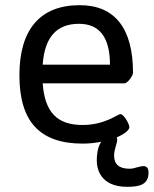

<svg xmlns="http://www.w3.org/2000/svg" viewBox="-20 -549 594 742"><path d="M535 93C519 93 498 103 483 103C460 103 421 100 421 52C421 28 433 5 433 -9C433 -13 432 -16 431 -18C461 -31 480 -46 480 -58C480 -69 459 -108 445 -108C435 -108 386 -66 299 -66C200 -66 153 -116 145 -227H461C473 -227 494 -256 494 -268C494 -438 425 -529 288 -529C135 -529 55 -435 55 -258C55 -79 134 6 300 6C325 6 349 3 371 -1C356 21 354 54 354 71C354 100 365 173 472 173C522 173 554 163 554 118C554 101 547 93 535 93ZM285 -457C365 -457 405 -404 405 -299H145C152 -404 198 -457 285 -457Z"/></svg>

Font: Asap
Style: Regular
Weight: 400
Designer: Pablo Cosgaya
Foundry: Pablo Cosgaya
Version: Version 1.007;PS 001.007;hotconv 1.0.70;makeotf.lib2.5.58329